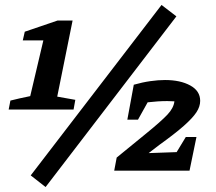

<svg xmlns="http://www.w3.org/2000/svg" viewBox="-20 -689 870 775"><path d="M15 -247 22 -283Q43 -288 59.5 -292Q76 -296 102 -301L155 -526H72L80 -561L212 -606H273L211 -299L284 -286L277 -247ZM164 66 104 19 632 -669 692 -623ZM441 0 451 -53 571 -151Q630 -199 655.5 -226Q681 -253 684 -280Q670 -281 655 -281Q618 -281 576 -276L537 -206H494L520 -347Q555 -357 587 -361.5Q619 -366 646 -366Q708 -366 748 -344Q788 -322 788 -282Q788 -259 773 -236Q758 -213 722.5 -181.5Q687 -150 623 -104L580 -71L693 -75L730 -136H773L745 0Z"/></svg>

Font: Piazzolla
Style: Bold Italic
Weight: 700
Italic angle: -11.3°
Designer: Juan Pablo del Peral
Foundry: Huerta Tipografica
Version: Version 1.330